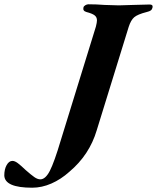

<svg xmlns="http://www.w3.org/2000/svg" viewBox="-220 -675 731 895"><path d="M-200 143Q-200 114 -189 94.5Q-178 75 -162 75Q-151 75 -137 85.5Q-123 96 -100 118Q-75 140 -60 150.5Q-45 161 -32 161Q-8 161 12.5 121Q33 81 63 -20L227 -551Q232 -571 232 -580Q232 -595 221 -603.5Q210 -612 183 -619Q165 -624 169 -640Q170 -646 177.5 -650.5Q185 -655 192 -655Q230 -655 267 -652Q315 -650 334 -650Q351 -650 401 -652Q455 -654 478 -654Q494 -654 491 -640Q489 -631 483 -626.5Q477 -622 464 -619Q421 -608 405.5 -594.5Q390 -581 380 -550L231 -68Q197 47 103 126Q64 161 19.5 180.5Q-25 200 -70 200Q-198 200 -200 143Z"/></svg>

Font: EB Garamond
Style: Bold Italic
Weight: 700
Italic angle: -17.2°
Designer: Georg Duffner and Octavio Pardo
Foundry: Georg Duffner
Version: Version 1.000